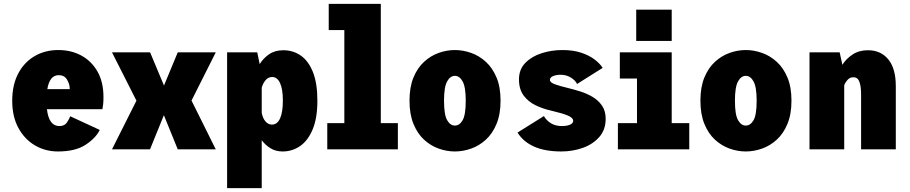

<svg xmlns="http://www.w3.org/2000/svg" viewBox="-20 -770 4690 990"><path d="M279 11Q214 11 160.5 -20.2Q107 -51.5 75 -110Q43 -168.5 43 -250.5Q43 -331.5 73.5 -390Q104 -448.5 157.8 -480.2Q211.5 -512 280.5 -512Q347 -512 399.5 -483.5Q452 -455 482.8 -401Q513.5 -347 513.5 -269.5Q513.5 -246.5 511.8 -231.2Q510 -216 508 -207H222Q232 -120 286 -120Q313 -120 325.2 -138.5Q337.5 -157 342 -170.5L494.5 -100Q473 -57 420.5 -23Q368 11 279 11ZM283 -382.5Q236 -382.5 224 -310.5H339.5V-314Q339.5 -336 325.8 -359.2Q312 -382.5 283 -382.5Z M557.5 0 683.5 -251 557.5 -500H754L825.5 -329L896.5 -500H1092.5L967.5 -251.5L1092.5 0H896.5L825 -176L753.5 0Z M1151 200V-500H1306.5L1319 -439.5Q1337.5 -469.5 1367.5 -490.2Q1397.5 -511 1441 -511Q1491 -511 1530.8 -483.5Q1570.5 -456 1593.5 -398.5Q1616.5 -341 1616.5 -251Q1616.5 -161 1592.2 -103Q1568 -45 1527.5 -17Q1487 11 1437 11Q1401.5 11 1374.8 -5.5Q1348 -22 1329.5 -47V200ZM1383.5 -373Q1363.5 -373 1349.8 -357Q1336 -341 1329.5 -318V-188.5Q1334.5 -160.5 1348.8 -144Q1363 -127.5 1382 -127.5Q1409.5 -127.5 1424 -159.2Q1438.5 -191 1438.5 -251Q1438.5 -310.5 1424 -341.8Q1409.5 -373 1383.5 -373Z M1667.5 0V-135H1755.5V-615H1675V-750H1943.5V-135H2031.5V0Z M2325.5 11Q2283.5 11 2242 -3.8Q2200.5 -18.5 2166.5 -49.8Q2132.5 -81 2112 -131Q2091.5 -181 2091.5 -251Q2091.5 -321 2112 -370.5Q2132.5 -420 2166.5 -451.2Q2200.5 -482.5 2242 -497.2Q2283.5 -512 2325.5 -512Q2367.5 -512 2409.2 -497.2Q2451 -482.5 2485.2 -451.2Q2519.5 -420 2540.2 -370.5Q2561 -321 2561 -251Q2561 -181 2540.2 -131Q2519.5 -81 2485.2 -49.8Q2451 -18.5 2409.2 -3.8Q2367.5 11 2325.5 11ZM2325.5 -122.5Q2349.5 -122.5 2365.5 -150.2Q2381.5 -178 2381.5 -251Q2381.5 -321 2365.5 -350Q2349.5 -379 2325.5 -379Q2301.5 -379 2285.5 -350.2Q2269.5 -321.5 2269.5 -251Q2269.5 -178.5 2285.5 -150.5Q2301.5 -122.5 2325.5 -122.5Z M2874.5 11Q2790.5 11 2734.2 -14Q2678 -39 2648.5 -86.5L2784.5 -171.5Q2798.5 -147.5 2821.8 -133.8Q2845 -120 2877 -120Q2902.5 -120 2919 -127Q2935.5 -134 2935.5 -147.5Q2935.5 -162 2908.8 -173.8Q2882 -185.5 2820 -200Q2779.5 -209 2742 -227Q2704.5 -245 2680.2 -277.2Q2656 -309.5 2656 -360.5Q2656 -412.5 2689 -446Q2722 -479.5 2773.2 -495.8Q2824.5 -512 2880 -512Q2936 -512 2977.5 -498Q3019 -484 3046.5 -462.8Q3074 -441.5 3087.5 -420L2955.5 -337Q2947 -355.5 2923.5 -370Q2900 -384.5 2871.5 -384.5Q2849 -384.5 2832.2 -377.8Q2815.5 -371 2815.5 -358Q2815.5 -345 2840.2 -335.8Q2865 -326.5 2909.5 -316Q2938.5 -309 2972 -298.5Q3005.5 -288 3035.2 -270.5Q3065 -253 3084 -225.5Q3103 -198 3103 -157.5Q3103 -101 3070 -63.5Q3037 -26 2984.8 -7.5Q2932.5 11 2874.5 11Z M3260.5 -720H3443.5V-559H3260.5ZM3166 0V-135H3264.5V-365H3176V-500H3443.5V-135H3534V0Z M3825.5 11Q3783.5 11 3742 -3.8Q3700.5 -18.5 3666.5 -49.8Q3632.5 -81 3612 -131Q3591.5 -181 3591.5 -251Q3591.5 -321 3612 -370.5Q3632.5 -420 3666.5 -451.2Q3700.5 -482.5 3742 -497.2Q3783.5 -512 3825.5 -512Q3867.5 -512 3909.2 -497.2Q3951 -482.5 3985.2 -451.2Q4019.5 -420 4040.2 -370.5Q4061 -321 4061 -251Q4061 -181 4040.2 -131Q4019.5 -81 3985.2 -49.8Q3951 -18.5 3909.2 -3.8Q3867.5 11 3825.5 11ZM3825.5 -122.5Q3849.5 -122.5 3865.5 -150.2Q3881.5 -178 3881.5 -251Q3881.5 -321 3865.5 -350Q3849.5 -379 3825.5 -379Q3801.5 -379 3785.5 -350.2Q3769.5 -321.5 3769.5 -251Q3769.5 -178.5 3785.5 -150.5Q3801.5 -122.5 3825.5 -122.5Z M4154 0V-500H4309.5L4323.5 -436Q4343.5 -467.5 4376.5 -489.2Q4409.5 -511 4455 -511Q4521.5 -511 4560.2 -464Q4599 -417 4599 -326V0H4420V-282.5Q4420 -325 4411.2 -348.5Q4402.5 -372 4380 -371.5Q4363 -372 4351 -359Q4339 -346 4333 -330.5V0Z"/></svg>

Font: Trispace SemiCondensed ExtraBold
Style: Regular
Weight: 800
Width: 4
Designer: Tyler Finck
Foundry: Etcetera Type Company
Version: Version 1.210; ttfautohint (v1.8.3)